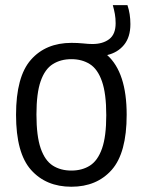

<svg xmlns="http://www.w3.org/2000/svg" viewBox="-20 -718 556 748"><path d="M258 9.5Q159.5 9.5 101 -56Q42.5 -121.5 42.5 -270.5Q42.5 -419.5 100.5 -485.2Q158.5 -551 258.5 -551Q283 -551 304 -548.8Q325 -546.5 340 -546.5Q380.5 -546.5 405.5 -565.5Q430.5 -584.5 430.5 -627.5Q430.5 -647 427.5 -663.5Q424.5 -680 419.5 -698H476.5Q488 -664 488 -624Q488 -573.5 463.2 -543.2Q438.5 -513 397.5 -503.5Q473.5 -435.5 473.5 -271Q473.5 -122 415.2 -56.2Q357 9.5 258 9.5ZM258 -53.5Q300 -53.5 330.5 -73Q361 -92.5 377.5 -139.5Q394 -186.5 394 -269Q394 -353.5 377.2 -401.2Q360.5 -449 330 -468.2Q299.5 -487.5 258 -487.5Q216.5 -487.5 185.8 -468.2Q155 -449 138.5 -402Q122 -355 122 -272Q122 -188 138.5 -140.2Q155 -92.5 185.5 -73Q216 -53.5 258 -53.5Z"/></svg>

Font: Encode Sans SemiCondensed SemiCondensed
Style: Regular
Weight: 400
Width: 4
Designer: Multiple Designers
Foundry: Impallari Type
Version: Version 3.000; ttfautohint (v1.8.3) -l 8 -r 50 -G 200 -x 14 